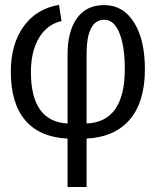

<svg xmlns="http://www.w3.org/2000/svg" viewBox="-20 -560 640 788"><path d="M574.7 -275.9Q574.7 -142.6 513.4 -70.1Q452.1 2.4 335.4 8.8V207.5H257.3V8.8Q143.6 3.4 84 -65.9Q24.4 -135.3 24.4 -266.1Q24.4 -377.9 76.4 -450.9Q128.4 -523.9 222.2 -540L232.4 -473.6Q172.9 -460 139.9 -404.3Q106.9 -348.6 106.9 -264.2Q106.9 -61 257.3 -53.2V-336.4Q257.3 -431.6 295.9 -485.4Q334.5 -539.1 407.2 -539.1Q485.4 -539.1 530 -468Q574.7 -397 574.7 -275.9ZM492.2 -276.9Q492.2 -370.1 470 -424.6Q447.8 -479 408.2 -479Q335.4 -479 335.4 -337.9V-53.2Q492.2 -59.6 492.2 -276.9Z"/></svg>

Font: Cousine
Style: Regular
Weight: 400
Monospace: yes
Designer: Steve Matteson
Foundry: Ascender Corporation
Version: Version 1.20